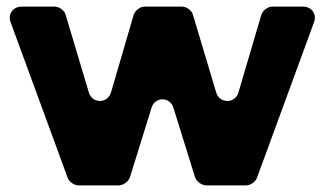

<svg xmlns="http://www.w3.org/2000/svg" viewBox="-20 -559 977 579"><path d="M755 -23 927 -492C936 -516 920 -539 894 -539H801C787 -539 772 -527 768 -514L699 -280C689 -246 642 -246 632 -280L562 -514C559 -527 543 -539 529 -539H416C402 -539 387 -527 383 -514L315 -281C305 -246 258 -246 248 -280L178 -514C175 -527 159 -539 145 -539H45C19 -539 3 -516 12 -492L184 -23C188 -11 204 0 216 0H338C352 0 368 -12 372 -25L437 -234C447 -268 493 -268 503 -234L568 -25C572 -12 588 0 602 0H723C735 0 751 -11 755 -23Z"/></svg>

Font: Trueno
Style: RoundBd
Weight: 700
Designer: Julieta Ulanovsky, Jasper
Foundry: Julieta Ulanovsky, Cannot Into Space Fonts
Version: Version 3.001